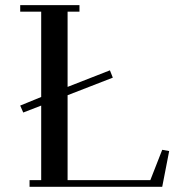

<svg xmlns="http://www.w3.org/2000/svg" viewBox="-20 -722 713 742"><path d="M58.1 -314 139.2 -347.2V-676.8H58.1V-702.1H287.1V-676.8H241.2V-386.2L404.8 -450.2L416 -421.9L241.2 -354V-25.9H561L606.9 -143.1L633.8 -138.2L606.9 0H94.2V-25.9H139.2V-314L69.8 -287.1Z"/></svg>

Font: Dehuti Alt
Style: Bold
Weight: 700
Version: Version 1.2